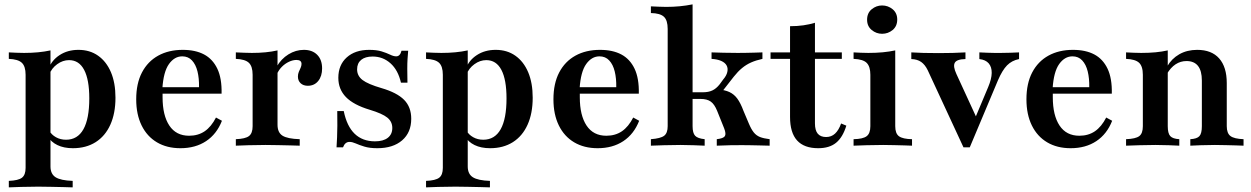

<svg xmlns="http://www.w3.org/2000/svg" viewBox="-20 -651 5591 858"><path d="M19.4 186.3V157.3Q62.1 155.6 78.2 143.1Q94.4 130.6 94.4 99.2V-316.9Q94.4 -354.8 77.4 -370.6Q60.5 -386.3 19.4 -387.9V-416.9Q37.1 -416.1 53.2 -415.3Q69.4 -414.5 87.9 -414.5Q154 -414.5 205.6 -425.8V92.7Q205.6 126.6 228.6 141.1Q251.6 155.6 304.8 157.3V186.3Q289.5 185.5 264.1 185.1Q238.7 184.7 208.9 183.9Q179 183.1 150.8 183.1Q109.7 183.1 73.8 184.3Q37.9 185.5 19.4 186.3ZM305.6 11.3Q265.3 11.3 236.3 -2.8Q207.3 -16.9 193.5 -41.9L199.2 -68.5Q209.7 -49.2 229.8 -37.9Q250 -26.6 275 -26.6Q326.6 -26.6 352.8 -73.4Q379 -120.2 379 -211.3Q379 -295.2 356 -338.7Q333.1 -382.3 288.7 -382.3Q260.5 -382.3 235.5 -364.1Q210.5 -346 200 -317.7L196.8 -342.7Q210.5 -381.5 246.4 -404.8Q282.3 -428.2 330.6 -428.2Q381.5 -428.2 418.5 -402Q455.6 -375.8 475.8 -328.2Q496 -280.6 496 -214.5Q496 -144.4 473 -93.5Q450 -42.7 407.3 -15.7Q364.5 11.3 305.6 11.3Z M786.3 11.3Q725.8 11.3 681.5 -14.9Q637.1 -41.1 612.9 -90.3Q588.7 -139.5 588.7 -207.3Q588.7 -278.2 614.5 -327.4Q640.3 -376.6 687.1 -402.4Q733.9 -428.2 796.8 -428.2Q853.2 -428.2 891.9 -407.7Q930.6 -387.1 951.2 -344Q971.8 -300.8 970.2 -232.3H668.5L666.9 -261.3H869.4Q870.2 -300.8 862.5 -331.9Q854.8 -362.9 837.9 -381Q821 -399.2 794.4 -399.2Q759.7 -399.2 735.1 -364.9Q710.5 -330.6 705.6 -255.6L707.3 -252.4Q706.5 -245.2 706.5 -236.3Q706.5 -227.4 706.5 -216.1Q706.5 -135.5 736.7 -89.9Q766.9 -44.4 825 -44.4Q865.3 -44.4 894.8 -64.5Q924.2 -84.7 945.2 -125.8L971.8 -111.3Q948.4 -51.6 900.8 -20.2Q853.2 11.3 786.3 11.3Z M1033.9 0V-29Q1076.6 -30.6 1092.7 -43.1Q1108.9 -55.6 1108.9 -87.1V-316.9Q1108.9 -354.8 1091.9 -370.6Q1075 -386.3 1033.9 -387.9V-416.9Q1056.5 -416.1 1071.8 -415.3Q1087.1 -414.5 1105.6 -414.5Q1171 -414.5 1220.2 -425.8V-93.5Q1220.2 -58.9 1242.3 -44.8Q1264.5 -30.6 1319.4 -29V0Q1304 -0.8 1278.6 -1.2Q1253.2 -1.6 1224.2 -2.4Q1195.2 -3.2 1166.9 -3.2Q1126.6 -3.2 1089.5 -2Q1052.4 -0.8 1033.9 0ZM1355.6 -267.7Q1335.5 -267.7 1323.4 -279Q1311.3 -290.3 1311.3 -308.9Q1311.3 -320.2 1315.3 -329.8Q1319.4 -339.5 1323.4 -348Q1327.4 -356.5 1327.4 -365.3Q1327.4 -383.1 1304.8 -383.1Q1288.7 -383.1 1271.4 -375Q1254 -366.9 1239.9 -352.8Q1225.8 -338.7 1217.7 -320.2L1216.1 -352.4Q1236.3 -387.9 1269 -408.1Q1301.6 -428.2 1337.9 -428.2Q1375.8 -428.2 1397.6 -406Q1419.4 -383.9 1419.4 -345.2Q1419.4 -310.5 1402 -289.1Q1384.7 -267.7 1355.6 -267.7Z M1666.1 11.3Q1631.5 11.3 1608.1 4Q1584.7 -3.2 1569.4 -10.1Q1554 -16.9 1541.9 -16.9Q1521.8 -16.9 1512.9 7.3H1483.9Q1485.5 -14.5 1486.3 -37.5Q1487.1 -60.5 1487.5 -89.1Q1487.9 -117.7 1487.1 -154.8H1516.1Q1529.8 -87.1 1564.9 -53.2Q1600 -19.4 1655.6 -19.4Q1692.7 -19.4 1712.9 -35.1Q1733.1 -50.8 1733.1 -79Q1733.1 -107.3 1710.9 -125.4Q1688.7 -143.5 1632.3 -160.5Q1559.7 -182.3 1525.8 -217.3Q1491.9 -252.4 1491.9 -303.2Q1491.9 -360.5 1529.4 -394.4Q1566.9 -428.2 1629.8 -428.2Q1662.9 -428.2 1685.1 -421.4Q1707.3 -414.5 1723 -406.9Q1738.7 -399.2 1750.8 -399.2Q1758.9 -399.2 1764.9 -405.2Q1771 -411.3 1774.2 -424.2H1804Q1802.4 -406.5 1801.2 -387.5Q1800 -368.5 1800 -343.5Q1800 -318.5 1800.8 -281.5H1771.8Q1758.9 -337.9 1725 -368.1Q1691.1 -398.4 1645.2 -398.4Q1612.1 -398.4 1594 -383.5Q1575.8 -368.5 1575.8 -341.1Q1575.8 -312.1 1600 -293.5Q1624.2 -275 1684.7 -257.3Q1754 -237.1 1785.9 -204.8Q1817.7 -172.6 1817.7 -120.2Q1817.7 -58.9 1777 -23.8Q1736.3 11.3 1666.1 11.3Z M1883.9 186.3V157.3Q1926.6 155.6 1942.7 143.1Q1958.9 130.6 1958.9 99.2V-316.9Q1958.9 -354.8 1941.9 -370.6Q1925 -386.3 1883.9 -387.9V-416.9Q1901.6 -416.1 1917.7 -415.3Q1933.9 -414.5 1952.4 -414.5Q2018.5 -414.5 2070.2 -425.8V92.7Q2070.2 126.6 2093.1 141.1Q2116.1 155.6 2169.4 157.3V186.3Q2154 185.5 2128.6 185.1Q2103.2 184.7 2073.4 183.9Q2043.5 183.1 2015.3 183.1Q1974.2 183.1 1938.3 184.3Q1902.4 185.5 1883.9 186.3ZM2170.2 11.3Q2129.8 11.3 2100.8 -2.8Q2071.8 -16.9 2058.1 -41.9L2063.7 -68.5Q2074.2 -49.2 2094.4 -37.9Q2114.5 -26.6 2139.5 -26.6Q2191.1 -26.6 2217.3 -73.4Q2243.5 -120.2 2243.5 -211.3Q2243.5 -295.2 2220.6 -338.7Q2197.6 -382.3 2153.2 -382.3Q2125 -382.3 2100 -364.1Q2075 -346 2064.5 -317.7L2061.3 -342.7Q2075 -381.5 2110.9 -404.8Q2146.8 -428.2 2195.2 -428.2Q2246 -428.2 2283.1 -402Q2320.2 -375.8 2340.3 -328.2Q2360.5 -280.6 2360.5 -214.5Q2360.5 -144.4 2337.5 -93.5Q2314.5 -42.7 2271.8 -15.7Q2229 11.3 2170.2 11.3Z M2650.8 11.3Q2590.3 11.3 2546 -14.9Q2501.6 -41.1 2477.4 -90.3Q2453.2 -139.5 2453.2 -207.3Q2453.2 -278.2 2479 -327.4Q2504.8 -376.6 2551.6 -402.4Q2598.4 -428.2 2661.3 -428.2Q2717.7 -428.2 2756.5 -407.7Q2795.2 -387.1 2815.7 -344Q2836.3 -300.8 2834.7 -232.3H2533.1L2531.5 -261.3H2733.9Q2734.7 -300.8 2727 -331.9Q2719.4 -362.9 2702.4 -381Q2685.5 -399.2 2658.9 -399.2Q2624.2 -399.2 2599.6 -364.9Q2575 -330.6 2570.2 -255.6L2571.8 -252.4Q2571 -245.2 2571 -236.3Q2571 -227.4 2571 -216.1Q2571 -135.5 2601.2 -89.9Q2631.5 -44.4 2689.5 -44.4Q2729.8 -44.4 2759.3 -64.5Q2788.7 -84.7 2809.7 -125.8L2836.3 -111.3Q2812.9 -51.6 2765.3 -20.2Q2717.7 11.3 2650.8 11.3Z M2888.7 0V-29Q2932.3 -32.3 2948 -44.4Q2963.7 -56.5 2963.7 -87.1V-521.8Q2963.7 -560.5 2946.8 -576.2Q2929.8 -591.9 2888.7 -592.7V-622.6Q2909.7 -621.8 2925.8 -621Q2941.9 -620.2 2957.3 -620.2Q3019.4 -620.2 3075 -631.5V-87.1Q3075 -56.5 3086.3 -44.4Q3097.6 -32.3 3129 -29V0Q3109.7 -0.8 3079.8 -2Q3050 -3.2 3021 -3.2Q2984.7 -3.2 2946.4 -2Q2908.1 -0.8 2888.7 0ZM3183.1 0V-29Q3212.1 -32.3 3219 -42.3Q3225.8 -52.4 3216.1 -77.4L3184.7 -155.6Q3172.6 -185.5 3156 -197.2Q3139.5 -208.9 3110.5 -208.9H3062.1V-238.7H3121.8Q3146 -238.7 3163.3 -246.8Q3180.6 -254.8 3196 -274.2L3211.3 -295.2Q3226.6 -312.9 3230.2 -329.4Q3233.9 -346 3227 -358.5Q3220.2 -371 3203.2 -378.6Q3186.3 -386.3 3159.7 -387.9V-416.9Q3184.7 -416.1 3213.7 -415.3Q3242.7 -414.5 3277.4 -414.5Q3297.6 -414.5 3314.9 -414.9Q3332.3 -415.3 3349.6 -415.7Q3366.9 -416.1 3387.1 -416.9V-387.9Q3358.1 -381.5 3336.3 -371.8Q3314.5 -362.1 3296 -346.8Q3277.4 -331.5 3258.9 -308.1L3198.4 -230.6L3187.9 -251.6Q3219.4 -249.2 3239.9 -239.5Q3260.5 -229.8 3275 -210.1Q3289.5 -190.3 3302.4 -155.6L3326.6 -98.4Q3337.1 -73.4 3348.4 -59.3Q3359.7 -45.2 3376.2 -38.7Q3392.7 -32.3 3419.4 -29V0Q3392.7 -0.8 3371.8 -1.2Q3350.8 -1.6 3332.7 -2Q3314.5 -2.4 3296 -2.4Q3270.2 -2.4 3244 -2Q3217.7 -1.6 3183.1 0Z M3636.3 11.3Q3573.4 11.3 3541.9 -23.4Q3510.5 -58.1 3510.5 -128.2V-387.9H3423.4V-416.9H3510.5V-533.9Q3542.7 -533.9 3570.2 -537.9Q3597.6 -541.9 3621.8 -549.2V-416.9H3741.9V-387.9H3621.8V-100Q3621.8 -68.5 3634.3 -53.6Q3646.8 -38.7 3671.8 -38.7Q3695.2 -38.7 3711.7 -54Q3728.2 -69.4 3738.7 -99.2L3762.1 -89.5Q3746 -37.1 3716.1 -12.9Q3686.3 11.3 3636.3 11.3Z M3794.4 0V-29Q3836.3 -29.8 3852.8 -42.3Q3869.4 -54.8 3869.4 -87.1V-316.9Q3869.4 -353.2 3853.2 -369.8Q3837.1 -386.3 3794.4 -387.9V-416.9Q3810.5 -416.1 3827 -415.3Q3843.5 -414.5 3860.5 -414.5Q3894.4 -414.5 3924.6 -417.3Q3954.8 -420.2 3980.6 -425.8V-87.1Q3980.6 -54 3997.6 -41.9Q4014.5 -29.8 4055.6 -29V0Q4043.5 -0.8 4022.6 -1.2Q4001.6 -1.6 3976.6 -2.4Q3951.6 -3.2 3926.6 -3.2Q3889.5 -3.2 3851.6 -2Q3813.7 -0.8 3794.4 0ZM3921.8 -500Q3896 -500 3875.4 -516.9Q3854.8 -533.9 3854.8 -562.9Q3854.8 -592.7 3875.4 -609.7Q3896 -626.6 3921.8 -626.6Q3948.4 -626.6 3969 -609.7Q3989.5 -592.7 3989.5 -563.7Q3989.5 -533.9 3969 -516.9Q3948.4 -500 3921.8 -500Z M4285.5 7.3 4125.8 -337.1Q4113.7 -362.1 4096.4 -374.2Q4079 -386.3 4052.4 -387.1V-416.9Q4078.2 -415.3 4106.5 -414.5Q4134.7 -413.7 4175 -413.7Q4209.7 -413.7 4237.5 -414.5Q4265.3 -415.3 4294.4 -416.9V-387.1Q4255.6 -386.3 4246.8 -370.6Q4237.9 -354.8 4254 -320.2L4346.8 -118.5L4330.6 -106.5L4396 -262.1Q4411.3 -298.4 4411.7 -325Q4412.1 -351.6 4398.4 -367.7Q4384.7 -383.9 4356.5 -387.1V-416.9Q4375.8 -416.1 4392.7 -415.3Q4409.7 -414.5 4424.6 -414.5Q4439.5 -414.5 4452.4 -414.5Q4473.4 -414.5 4495.2 -415.3Q4516.9 -416.1 4533.9 -416.9V-387.1Q4501.6 -380.6 4480.2 -358.9Q4458.9 -337.1 4439.5 -291.9L4313.7 7.3Z M4764.5 11.3Q4704 11.3 4659.7 -14.9Q4615.3 -41.1 4591.1 -90.3Q4566.9 -139.5 4566.9 -207.3Q4566.9 -278.2 4592.7 -327.4Q4618.5 -376.6 4665.3 -402.4Q4712.1 -428.2 4775 -428.2Q4831.5 -428.2 4870.2 -407.7Q4908.9 -387.1 4929.4 -344Q4950 -300.8 4948.4 -232.3H4646.8L4645.2 -261.3H4847.6Q4848.4 -300.8 4840.7 -331.9Q4833.1 -362.9 4816.1 -381Q4799.2 -399.2 4772.6 -399.2Q4737.9 -399.2 4713.3 -364.9Q4688.7 -330.6 4683.9 -255.6L4685.5 -252.4Q4684.7 -245.2 4684.7 -236.3Q4684.7 -227.4 4684.7 -216.1Q4684.7 -135.5 4714.9 -89.9Q4745.2 -44.4 4803.2 -44.4Q4843.5 -44.4 4873 -64.5Q4902.4 -84.7 4923.4 -125.8L4950 -111.3Q4926.6 -51.6 4879 -20.2Q4831.5 11.3 4764.5 11.3Z M5299.2 0V-29Q5329 -30.6 5339.9 -42.7Q5350.8 -54.8 5350.8 -87.1V-291.1Q5350.8 -334.7 5333.5 -356.5Q5316.1 -378.2 5282.3 -378.2Q5255.6 -378.2 5233.5 -363.7Q5211.3 -349.2 5194.4 -320.2L5195.2 -353.2Q5215.3 -388.7 5250 -408.5Q5284.7 -428.2 5329.8 -428.2Q5394.4 -428.2 5428.2 -389.9Q5462.1 -351.6 5462.1 -279.8V-87.1Q5462.1 -55.6 5478.6 -43.1Q5495.2 -30.6 5537.1 -29V0Q5525 -0.8 5504 -1.2Q5483.1 -1.6 5458.1 -2.4Q5433.1 -3.2 5408.9 -3.2Q5376.6 -3.2 5345.6 -2Q5314.5 -0.8 5299.2 0ZM5012.1 0V-29Q5054.8 -30.6 5071 -42.7Q5087.1 -54.8 5087.1 -87.1V-316.9Q5087.1 -354.8 5070.2 -370.6Q5053.2 -386.3 5012.1 -387.9V-416.9Q5029 -416.1 5045.6 -415.3Q5062.1 -414.5 5079.8 -414.5Q5114.5 -414.5 5144 -417.3Q5173.4 -420.2 5198.4 -425.8V-87.1Q5198.4 -54.8 5209.7 -42.7Q5221 -30.6 5250 -29V0Q5232.3 -0.8 5203.6 -2Q5175 -3.2 5143.5 -3.2Q5108.9 -3.2 5071.8 -2Q5034.7 -0.8 5012.1 0Z"/></svg>

Font: Playfair
Style: Bold
Weight: 700
Designer: Claus Eggers Sørensen
Foundry: Claus Eggers Sørensen
Version: Version 2.001;gftools[0.9.30]